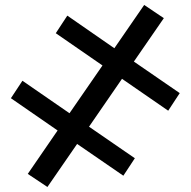

<svg xmlns="http://www.w3.org/2000/svg" viewBox="-20 -745 767 773"><path d="M440.4 -550.8 560.5 -725.1 639.6 -671.9 519 -497.1 703.6 -370.1 657.2 -299.3 471.2 -427.7 338.4 -234.9 522.9 -107.9 476.6 -37.6 290.5 -165.5 170.9 7.8 91.8 -44.9 211.9 -219.7 23.9 -349.6 70.3 -419.9 259.8 -289.1 392.6 -481.4 204.6 -611.3 251 -682.1Z"/></svg>

Font: Lato-Medium
Style: Regular
Weight: 500
Designer: Lukasz Dziedzic
Foundry: tyPoland Lukasz Dziedzic
Version: Version 2.006; 2014-01-15